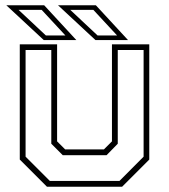

<svg xmlns="http://www.w3.org/2000/svg" viewBox="-20 -708 641 728"><path d="M158 0 55 -103V-540H196.5V-172L227 -141.5H374L404.5 -172V-540H546V-103L443 0ZM169 -22H433L524.5 -114V-518.5H426.5V-163L384 -119.5H218L174.5 -163V-518.5H77V-114ZM465.5 -556H342L200 -688H343.5ZM424 -573.5 334 -670.5H246.5L350 -573.5ZM269.5 -556H146L4 -688H147.5ZM228 -573.5 138 -670.5H50.5L154 -573.5Z"/></svg>

Font: Tourney Thin ExtraLight
Style: Regular
Weight: 250
Version: Version 1.015